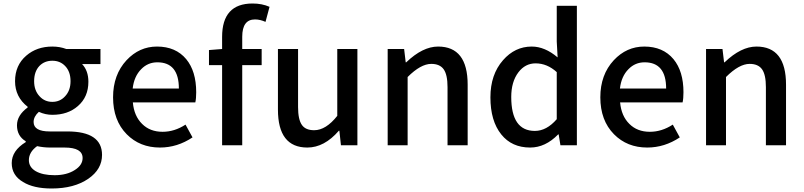

<svg xmlns="http://www.w3.org/2000/svg" viewBox="-20 -830 4591 1097"><path d="M112 210Q47 172 47 102Q47 31 127 -18V-23Q77 -53 77 -114Q77 -171 138 -216V-220Q66 -276 66 -366Q66 -457 130 -512Q190 -564 279 -564Q322 -564 359 -550H554V-464H449Q485 -426 485 -363Q485 -276 425 -224Q368 -174 279 -174Q239 -174 202 -191Q172 -164 172 -133Q172 -79 264 -79H365Q563 -79 563 55Q563 137 485 191Q404 247 275 247Q172 247 112 210ZM352 -280Q383 -313 383 -366Q383 -420 353 -452Q324 -483 279 -483Q234 -483 205 -453Q175 -421 175 -366Q175 -313 206 -280Q235 -248 279 -248Q323 -248 352 -280ZM408 141Q452 113 452 73Q452 13 349 13H266Q229 13 192 5Q145 39 145 85Q145 125 184 148Q224 171 292 171Q362 171 408 141Z M704 -63Q626 -142 626 -274Q626 -403 703 -486Q776 -564 877 -564Q984 -564 1044 -492Q1101 -423 1101 -303Q1101 -267 1096 -245H739Q746 -167 792 -122Q837 -77 909 -77Q977 -77 1040 -118L1080 -45Q993 13 894 13Q779 13 704 -63ZM1002 -324Q1002 -474 879 -474Q825 -474 787 -435Q746 -394 738 -324Z M1497 -705Q1466 -719 1437 -719Q1364 -719 1364 -620V-550H1475V-458H1364V0H1249V-458H1174V-544L1249 -550V-619Q1249 -810 1423 -810Q1477 -810 1520 -791Z M1568 -204V-550H1683V-218Q1683 -147 1705 -116Q1726 -86 1775 -86Q1842 -86 1907 -168V-550H2022V0H1928L1919 -83H1916Q1833 13 1736 13Q1568 13 1568 -204Z M2195 -550H2289L2298 -474H2301Q2395 -564 2483 -564Q2652 -564 2652 -346V0H2537V-332Q2537 -403 2515 -434Q2493 -465 2444 -465Q2384 -465 2309 -390V0H2195Z M2844 -62Q2782 -139 2782 -274Q2782 -404 2854 -486Q2922 -564 3018 -564Q3093 -564 3166 -502L3161 -593V-797H3276V0H3182L3172 -62H3169Q3096 13 3009 13Q2904 13 2844 -62ZM3161 -149V-418Q3106 -468 3040 -468Q2981 -468 2942 -417Q2901 -363 2901 -276Q2901 -82 3036 -82Q3103 -82 3161 -149Z M3488 -63Q3410 -142 3410 -274Q3410 -403 3487 -486Q3560 -564 3661 -564Q3768 -564 3828 -492Q3885 -423 3885 -303Q3885 -267 3880 -245H3523Q3530 -167 3576 -122Q3621 -77 3693 -77Q3761 -77 3824 -118L3864 -45Q3777 13 3678 13Q3563 13 3488 -63ZM3786 -324Q3786 -474 3663 -474Q3609 -474 3571 -435Q3530 -394 3522 -324Z M4014 -550H4108L4117 -474H4120Q4214 -564 4302 -564Q4471 -564 4471 -346V0H4356V-332Q4356 -403 4334 -434Q4312 -465 4263 -465Q4203 -465 4128 -390V0H4014Z"/></svg>

Font: `nÑOSM
Style: Regular
Weight: 500
Designer: Ryoko NISHIZUKA ¬âXZm¬º[P (kana & ideographs); Paul D. Hunt (Latin, Greek & Cyrillic); Wenlong ZHANG _ e¬á¬ü¬ô (bopomof
Foundry: Adobe Systems Incorporated
Version: Version 1.00 June 24, 2014, initial release